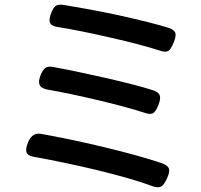

<svg xmlns="http://www.w3.org/2000/svg" viewBox="-20 -775 849 812"><path d="M627 13Q538 -20 385 -57Q250 -89 127 -111Q98 -115 92 -131Q87 -145 99 -174Q116 -215 153 -209Q287 -185 423 -152Q569 -117 667 -84Q691 -75 695 -60Q698 -46 686 -20Q674 6 663 13Q650 21 627 13ZM595 -297Q514 -323 396 -351Q278 -379 182 -396Q154 -401 147.5 -416Q141 -431 152 -458Q161 -479 171 -487Q183 -496 203 -492Q288 -477 424 -446Q557 -416 628 -393Q652 -385 656 -370Q660 -356 650 -331Q640 -306 630 -298Q618 -289 595 -297ZM659 -560Q576 -587 447 -616Q322 -645 223 -661Q196 -665 191 -680Q186 -693 197 -721Q205 -741 214 -749Q225 -757 244 -755Q361 -736 475 -712Q632 -677 694 -657Q718 -649 722 -634Q725 -620 714 -594Q703 -568 694 -561Q681 -552 659 -560Z"/></svg>

Font: GenSenRounded JP M
Style: Regular
Weight: 500
Version: Version 1.501;PS 1;hotconv 16.6.51;makeotf.lib2.5.65220